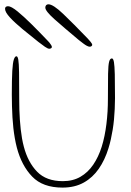

<svg xmlns="http://www.w3.org/2000/svg" viewBox="-20 -857 608 894"><path d="M271 16.5Q179 16.5 129.8 -34.8Q80.5 -86 58.5 -169.5Q53 -190.5 49 -213.5Q45 -236.5 42.2 -260.8Q39.5 -285 38 -310.5Q36.5 -336 35.8 -362.5Q35 -389 35 -416.5Q35 -488 37.2 -526.8Q39.5 -565.5 44.5 -580.2Q49.5 -595 56.5 -595Q62.5 -595 65.2 -579Q68 -563 68.8 -519.8Q69.5 -476.5 69.5 -394.5Q69.5 -370 70.2 -346Q71 -322 72.5 -299.2Q74 -276.5 76.5 -254.8Q79 -233 82.5 -212.8Q86 -192.5 91 -174Q110 -101.5 152.8 -57.5Q195.5 -13.5 272.5 -13.5Q319.5 -13.5 354.5 -33.8Q389.5 -54 414 -90Q438.5 -126 453.5 -173.5Q461 -197.5 466.5 -224.2Q472 -251 475.5 -279.5Q479 -308 480.8 -337.8Q482.5 -367.5 482.5 -398Q482.5 -472.5 483.2 -513Q484 -553.5 488 -569.2Q492 -585 501 -585Q507.5 -585 510.5 -568Q513.5 -551 514.5 -510.5Q515.5 -470 515.5 -400Q515.5 -374.5 514.2 -349.5Q513 -324.5 510.8 -300.5Q508.5 -276.5 504.8 -253.5Q501 -230.5 496.2 -208.8Q491.5 -187 485 -166.5Q468.5 -112.5 440 -71.2Q411.5 -30 369.8 -6.8Q328 16.5 271 16.5ZM209.5 -630Q202.5 -630 189.2 -639.2Q176 -648.5 158.5 -662Q120.5 -692 84.8 -721.5Q49 -751 26.2 -775.8Q3.5 -800.5 3.5 -816Q3.5 -822 7.2 -825Q11 -828 17.5 -828Q32 -828 61.8 -803.8Q91.5 -779.5 128.2 -743Q165 -706.5 200.5 -669Q205 -665 209.8 -659Q214.5 -653 218 -647.5Q221.5 -642 221.5 -638.5Q221.5 -633.5 217 -631.8Q212.5 -630 209.5 -630ZM398 -639.5Q392.5 -639.5 384.8 -643.5Q377 -647.5 367.5 -654.8Q358 -662 346.5 -671Q277 -729 234 -767.2Q191 -805.5 191 -821.5Q191 -828.5 194.8 -832.8Q198.5 -837 205.5 -837Q227.5 -837 274.5 -792Q321.5 -747 388 -678Q394.5 -671.5 402 -662Q409.5 -652.5 409.5 -648.5Q409.5 -645 406 -642.2Q402.5 -639.5 398 -639.5Z"/></svg>

Font: Gluten Thin Thin
Style: Regular
Weight: 250
Version: Version 1.300